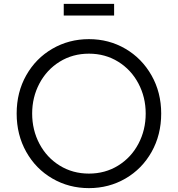

<svg xmlns="http://www.w3.org/2000/svg" viewBox="-20 -959 918 991"><path d="M66 -373Q66 -483 115.5 -570.5Q165 -658 250.5 -707.5Q336 -757 439 -757Q542 -757 627 -707.5Q712 -658 762 -570Q812 -482 812 -373Q812 -263 762.5 -175Q713 -87 627.5 -37.5Q542 12 439 12Q336 12 250.5 -37.5Q165 -87 115.5 -175Q66 -263 66 -373ZM439 -63Q523 -63 590 -104.5Q657 -146 694.5 -217Q732 -288 732 -373Q732 -457 694.5 -528Q657 -599 590 -640.5Q523 -682 439 -682Q355 -682 288 -640.5Q221 -599 183.5 -528Q146 -457 146 -373Q146 -288 183.5 -217Q221 -146 288 -104.5Q355 -63 439 -63ZM309 -939H569V-879H309Z"/></svg>

Font: Evergrow Sans 
Style: Regular
Weight: 400
Foundry: 10Web
Version: Version 1.000